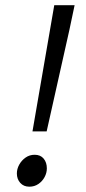

<svg xmlns="http://www.w3.org/2000/svg" viewBox="-20 -691 322 723"><path d="M102.3 -196.3 184.3 -671.3H260.9L241.5 -579.3L155.7 -196.3ZM90.6 12Q69.1 12 56.3 -2.3Q43.5 -16.7 43.5 -37.9Q43.5 -54.8 52.4 -71Q61.4 -87.2 76.4 -97.7Q91.4 -108.2 110.5 -108.2Q132.6 -108.2 144.5 -93.6Q156.4 -79.1 156.4 -57Q156.4 -39.8 147.9 -24.1Q139.5 -8.4 124.6 1.8Q109.7 12 90.6 12Z"/></svg>

Font: Source Sans 3 VF
Style: Italic
Weight: 200
Italic angle: -11°
Designer: Paul D. Hunt
Foundry: Adobe Systems Incorporated
Version: Version 3.042;hotconv 1.0.118;makeotfexe 2.5.65603